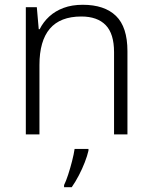

<svg xmlns="http://www.w3.org/2000/svg" viewBox="-20 -562 636 803"><path d="M326 -542Q417 -542 465 -495.5Q513 -449 513 -348V0H457V-344Q457 -421 422 -457Q387 -493 320 -493Q232 -493 188.5 -442Q145 -391 145 -290V0H88V-532H134L142 -440H146Q161 -470 186 -493Q211 -516 246 -529Q281 -542 326 -542ZM350 68Q345 90 334.5 117Q324 144 310 171Q296 198 280 221H248V212Q256 196 265 168.5Q274 141 281.5 111.5Q289 82 292 61H350Z"/></svg>

Font: Noto Sans Thai Light
Style: Regular
Weight: 300
Designer: Monotype Design Team
Foundry: Monotype Imaging Inc.
Version: Version 2.001